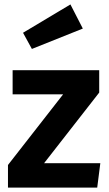

<svg xmlns="http://www.w3.org/2000/svg" viewBox="-20 -847 494 867"><path d="M428 -429 179 -110H433L419 0H16V-102L265 -421H37V-530H428ZM354 -718 124 -626 84 -699 298 -827Z"/></svg>

Font: FiraSans
Style: Regular
Weight: 600
Designer: Carrois Corporate & Edenspiekermann AG
Foundry: Carrois Corporate GbR & Edenspiekermann AG
Version: Version 3.106;PS 003.106;hotconv 1.0.70;makeotf.lib2.5.58329